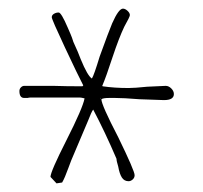

<svg xmlns="http://www.w3.org/2000/svg" viewBox="-20 -774 470 445"><path d="M97 -364Q97 -376 134 -449Q172 -524 176 -546Q168 -548 165 -548H52Q47 -548 44 -547H36Q25 -547 25 -563Q25 -568 28.5 -571.5Q32 -575 36 -575H104Q133 -574 171 -574L173 -576Q161 -599 130.5 -664Q100 -729 100 -734Q100 -739 105 -742Q110 -745 116 -745Q122 -745 137 -710Q140 -703 143.5 -695Q147 -687 150 -677Q162 -651 167 -637Q183 -598 193 -592Q198 -600 211 -643Q232 -701 240 -720Q255 -754 265 -754Q270 -754 275.5 -749Q281 -744 281 -739Q281 -735 268 -712Q256 -687 241 -642Q226 -596 217 -575L218 -574Q245 -570 278 -570Q292 -570 321 -573L364 -575Q371 -575 377 -569Q383 -563 383 -556Q383 -542 360 -542L303 -544Q266 -547 246 -547H234Q219 -547 215 -544Q215 -531 254 -456Q292 -378 292 -368Q292 -362 287.5 -358Q283 -354 278 -354Q268 -354 262.5 -362.5Q257 -371 254 -388Q250 -401 250 -406Q223 -469 196 -520Q192 -515 184 -494L145 -402L139 -386Q130 -361 124 -351L111 -349ZM214 -546V-547Q213 -547 213 -546.5Q213 -546 213 -546Z"/></svg>

Font: Amatic SC
Style: Regular
Weight: 400
Designer: Multiple Designers
Foundry: Vernon Adams
Version: Version 2.505